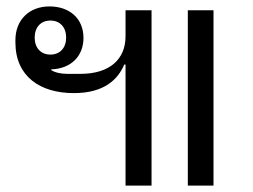

<svg xmlns="http://www.w3.org/2000/svg" viewBox="-20 -578 789 598"><path d="M645 0V-546H565V0ZM371 0H452V-546H371V-465C371 -393 321 -348 231 -348H189C170 -348 151 -352 139 -360L140 -362C200 -364 240 -402 240 -460C240 -520 197 -558 134 -558C72 -558 28 -517 28 -453V-446C28 -339 106 -288 210 -288C306 -288 348 -332 367 -377H371ZM137 -408C107 -408 88 -429 88 -461C88 -493 107 -514 137 -514C167 -514 186 -493 186 -461C186 -429 167 -408 137 -408Z"/></svg>

Font: IBM Plex Thai Looped
Style: Regular
Weight: 400
Designer: Mike Abbink, Paul van der Laan, Pieter van Rosmalen, Ben Mitchell, Mark Frömberg
Foundry: Bold Monday
Version: Version 1.0